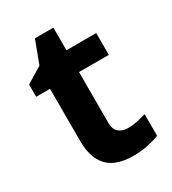

<svg xmlns="http://www.w3.org/2000/svg" viewBox="-166 -753 766 854"><g transform="rotate(-30 217.0 -326.0)"><path d="M308 -109Q333 -109 356 -114Q379 -119 402 -126V-15Q378 -5 342.5 2.5Q307 10 265 10Q216 10 177.5 -6Q139 -22 116.5 -61.5Q94 -101 94 -171V-434H23V-497L105 -547L148 -662H243V-546H396V-434H243V-171Q243 -140 261 -124.5Q279 -109 308 -109Z"/></g></svg>

Font: Noto Sans Bassa Vah
Style: Regular
Weight: 400
Designer: Monotype Design Team
Foundry: Monotype Imaging Inc.
Version: Version 2.002